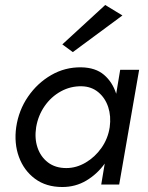

<svg xmlns="http://www.w3.org/2000/svg" viewBox="-20 -740 593 770"><path d="M45 -230Q36 -165 56 -110.5Q76 -56 120.5 -23Q165 10 230 10Q283 10 326.5 -16Q370 -42 400 -84L386 0H458L538 -460H462L446 -364Q431 -411 397 -440Q363 -469 306 -470Q241 -471 185.5 -439Q130 -407 92.5 -352.5Q55 -298 45 -230ZM125 -230Q133 -277 159 -314.5Q185 -352 224 -373.5Q263 -395 308 -394Q347 -393 374.5 -370Q402 -347 414 -310.5Q426 -274 420 -230Q413 -184 387 -147Q361 -110 323.5 -88Q286 -66 246 -66Q202 -66 172.5 -88.5Q143 -111 130.5 -148Q118 -185 125 -230ZM471 -678 402 -720 230 -562 272 -531Z"/></svg>

Font: Jost* 400 Book Italic
Style: Italic
Weight: 400
Italic angle: -10°
Version: Version 3.200; ttfautohint (v0.97) -l 8 -r 50 -G 200 -x 14 -